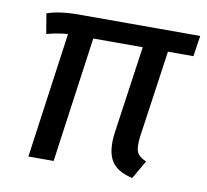

<svg xmlns="http://www.w3.org/2000/svg" viewBox="-65 -598 734 681"><g transform="rotate(10 301.5 -258.0)"><path d="M591.8 -452.1H500L455.1 -138.2Q450.2 -100.1 457.5 -83Q464.8 -65.9 491.2 -55.2L453.1 11.2Q395 -2 375.5 -36.6Q356 -71.3 363.8 -133.8L409.2 -452.1H231L168 0H77.1L140.1 -452.1Q106.9 -450.2 64 -439L51.8 -511.2Q99.6 -528.3 181.2 -526.9H603Z"/></g></svg>

Font: FiraSans-Italic
Style: Italic
Weight: 400
Italic angle: -8°
Designer: Carrois Corporate & Edenspiekermann AG
Foundry: Carrois Corporate GbR & Edenspiekermann AG
Version: Version 3.106;PS 003.106;hotconv 1.0.70;makeotf.lib2.5.58329